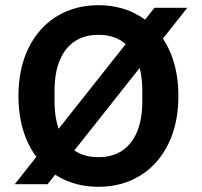

<svg xmlns="http://www.w3.org/2000/svg" viewBox="-20 -710 779 740"><path d="M51.1 -340Q51.1 -446.7 90.5 -526Q129.9 -605.3 199.9 -647.7Q269.9 -690 359.4 -690Q448.8 -690 518.8 -647.7Q588.8 -605.3 628.2 -526Q667.6 -446.7 667.6 -340Q667.6 -233.3 628.2 -154Q588.8 -74.7 518.8 -32.3Q448.8 10 359.4 10Q269.9 10 199.9 -32.3Q129.9 -74.7 90.5 -154Q51.1 -233.3 51.1 -340ZM359.4 -104.2Q412.5 -104.2 450.5 -129.2Q488.5 -154.3 508.5 -202.7Q528.5 -251.2 528.5 -320V-360Q528.5 -428.8 508.5 -477.3Q488.5 -525.7 450.5 -550.8Q412.5 -575.8 359.4 -575.8Q306.2 -575.8 268.2 -550.8Q230.2 -525.7 210.2 -477.3Q190.2 -428.8 190.2 -360V-320Q190.2 -251.2 210.2 -202.7Q230.2 -154.3 268.2 -129.2Q306.2 -104.2 359.4 -104.2ZM701.9 -680 163.4 0H36.8L575.3 -680Z"/></svg>

Font: TASA Orbiter VF Text
Style: Regular
Weight: 400
Designer: Weizhong Zhang
Foundry: 本地遙控
Version: Version 1.001;Glyphs 3.2 (3192)